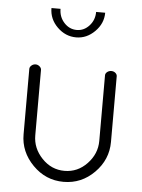

<svg xmlns="http://www.w3.org/2000/svg" viewBox="-52 -754 592 801"><g transform="rotate(5 244.0 -353.0)"><path d="M61 -177V-451Q61 -459 68.5 -465.5Q76 -472 86 -472Q95 -472 102.5 -465.5Q110 -459 110 -451V-177Q110 -123 149.5 -81.5Q189 -40 244 -40Q299 -40 338.5 -81.5Q378 -123 378 -177V-452Q378 -460 385.5 -466Q393 -472 403 -472Q413 -472 420 -466Q427 -460 427 -452V-177Q427 -103 373 -48.5Q319 6 244 6Q169 6 115 -49Q61 -104 61 -177ZM318 -712H356Q356 -667 322 -633Q288 -599 244 -599Q199 -599 165 -632.5Q131 -666 131 -712H169Q169 -678 191 -654Q213 -630 244 -630Q274 -630 296 -654Q318 -678 318 -712Z"/></g></svg>

Font: Dosis
Style: Light
Weight: 300
Designer: Edgar Tolentino, Pablo Impallari, Igino Marini
Foundry: Edgar Tolentino, Pablo Impallari, Igino Marini
Version: Version 1.007